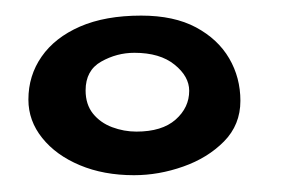

<svg xmlns="http://www.w3.org/2000/svg" viewBox="-20 -636 352 240"><path d="M147.5 -417Q109.5 -417 79.8 -429.5Q50 -442 32.8 -463.5Q15.5 -485 15.5 -511.5Q15.5 -541.5 32 -565.2Q48.5 -589 80 -602.8Q111.5 -616.5 156.5 -616.5Q197.5 -616.5 225 -601.8Q252.5 -587 266.5 -563Q280.5 -539 280.5 -510Q280.5 -480 260 -459.2Q239.5 -438.5 209 -427.8Q178.5 -417 147.5 -417ZM150.5 -471.5Q182.5 -471.5 199.5 -486.5Q216.5 -501.5 216.5 -522.5Q216.5 -540.5 198.2 -555.2Q180 -570 148 -570Q126 -570 106.5 -559Q87 -548 87 -523Q87 -505.5 96.2 -494Q105.5 -482.5 120.2 -477Q135 -471.5 150.5 -471.5Z"/></svg>

Font: Gluten Medium
Style: Regular
Weight: 500
Designer: Tyler Finck
Foundry: Etcetera Type Company
Version: Version 1.300